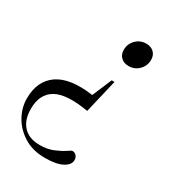

<svg xmlns="http://www.w3.org/2000/svg" viewBox="-205 -625 858 942"><g transform="rotate(30 224.0 -154.0)"><path d="M324.5 -382Q297.5 -382 281.2 -397.8Q265 -413.5 265 -439.5Q265 -473.5 288.5 -497.2Q312 -521 346.5 -521Q373.5 -521 389.8 -505.2Q406 -489.5 406 -464Q406 -429.5 382.5 -405.8Q359 -382 324.5 -382ZM194.5 213.5Q125.5 213.5 75.8 182.8Q26 152 -0.8 104.2Q-27.5 56.5 -27.5 4.5Q-27.5 -95 40.2 -141.8Q108 -188.5 242 -170L288.5 -280H304.5L259.5 -90Q131.5 -112 73.2 -78.5Q15 -45 15 38.5Q15 102 47.8 136.8Q80.5 171.5 140.5 171.5Q184.5 171.5 217.5 157.5Q250.5 143.5 270.8 129.8Q291 116 295.5 116Q308.5 116 317.5 125.5Q326.5 135 326.5 150.5Q326.5 177.5 292.5 195.5Q258.5 213.5 194.5 213.5Z"/></g></svg>

Font: Newsreader 72pt
Style: Italic
Weight: 400
Italic angle: -17°
Designer: Hugues Gentile
Foundry: Production Type
Version: Version 1.003; ttfautohint (v1.8.3)